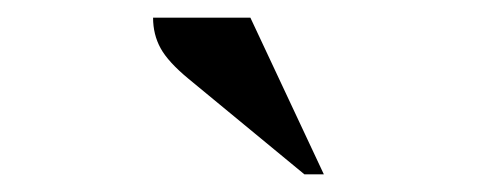

<svg xmlns="http://www.w3.org/2000/svg" viewBox="-20 -727 540 217"><path d="M324 -530 193 -638Q170 -657 161.5 -672.5Q153 -688 153 -707H263L346 -530Z"/></svg>

Font: Spectral
Style: Bold
Weight: 700
Designer: Jean-Baptiste Levee
Foundry: Production Type
Version: Version 2.001